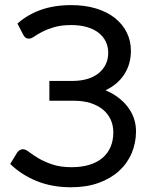

<svg xmlns="http://www.w3.org/2000/svg" viewBox="-20 -744 616 770"><path d="M50 -649.5Q90.5 -685.5 144 -704.5Q197.5 -723.5 265.5 -723.5Q321 -723.5 365.2 -710Q409.5 -696.5 440.5 -672Q471.5 -647.5 488.2 -614Q505 -580.5 505 -540.5Q505 -486.5 478.2 -445.5Q451.5 -404.5 403 -382Q430.5 -370.5 453 -353.8Q475.5 -337 491.8 -316Q508 -295 516.8 -270Q525.5 -245 525.5 -217.5Q525.5 -170.5 508 -129.5Q490.5 -88.5 457.2 -58.2Q424 -28 375.5 -10.5Q327 7 265 7Q188 7 126.5 -18.2Q65 -43.5 21 -86.5L49 -132.5Q53 -138 59 -141.8Q65 -145.5 72 -145.5Q82.5 -145.5 97 -134.2Q111.5 -123 134 -109.5Q156.5 -96 188.8 -84.8Q221 -73.5 267.5 -73.5Q307 -73.5 338.2 -83Q369.5 -92.5 390.8 -110.5Q412 -128.5 423.2 -154.5Q434.5 -180.5 434.5 -213Q434.5 -241 423.8 -264.5Q413 -288 392.5 -304.8Q372 -321.5 342.5 -330.8Q313 -340 276 -340H178V-419.5H272Q302.5 -419.5 328.8 -427Q355 -434.5 373.8 -449Q392.5 -463.5 403.2 -484.5Q414 -505.5 414 -532.5Q414 -557 404 -577.5Q394 -598 375 -612.8Q356 -627.5 328.5 -635.5Q301 -643.5 266 -643.5Q225.5 -643.5 197 -635Q168.5 -626.5 149 -616.2Q129.5 -606 117.2 -597.5Q105 -589 96 -589Q88 -589 83 -592.5Q78 -596 73.5 -604Z"/></svg>

Font: Lato
Style: Regular
Weight: 400
Designer: Lukasz Dziedzic with Adam Twardoch and Botio Nikoltchev
Foundry: tyPoland Lukasz Dziedzic
Version: Version 2.015; 2015-08-06; http://www.latofonts.com/